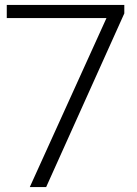

<svg xmlns="http://www.w3.org/2000/svg" viewBox="-20 -760 556 780"><path d="M101 0 412.5 -686.5H7.5V-740H485V-705.5L167.5 0Z"/></svg>

Font: Encode Sans Exp Lt
Style: Regular
Weight: 300
Width: 7
Designer: Multiple Designers
Foundry: Impallari Type
Version: Version 3.002; ttfautohint (v1.8.3) -l 8 -r 50 -G 200 -x 14 